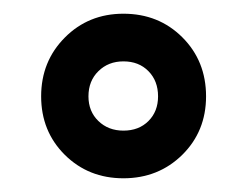

<svg xmlns="http://www.w3.org/2000/svg" viewBox="-20 -820 360 280"><path d="M160 -560Q109 -560 74.5 -594.2Q40 -628.5 40 -679.5Q40 -730.5 74.5 -765.2Q109 -800 160 -800Q211.5 -800 246 -765.5Q280.5 -731 280.5 -679.5Q280.5 -628.5 245.8 -594.2Q211 -560 160 -560ZM160 -629.5Q182.5 -629.5 196.5 -643.5Q210.5 -657.5 210.5 -679.5Q210.5 -702 196.5 -716.2Q182.5 -730.5 160 -730.5Q138 -730.5 123.5 -716.2Q109 -702 109 -679.5Q109 -657.5 123.5 -643.5Q138 -629.5 160 -629.5Z"/></svg>

Font: Besley* Narrow Heavy
Style: Regular
Weight: 800
Width: 4
Designer: Owen Earl
Foundry: indestructible type*
Version: Version 3.000; ttfautohint (v1.8.3)